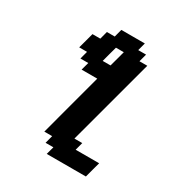

<svg xmlns="http://www.w3.org/2000/svg" viewBox="-223 -1038 1258 1327"><g transform="rotate(30 406.0 -375.0)"><path d="M341.3 125H653.8Q659.2 104 670.4 62.5Q681.6 21 687.5 0H500L516.6 -62.5H454.1L638.7 -750H576.2L592.8 -812.5H530.3L546.9 -875H359.4L342.8 -812.5H280.3L263.7 -750H201.2Q195.8 -729.5 184.6 -687.7Q173.3 -646 167.5 -625H230L213.4 -562.5H275.9L258.8 -500H383.8Q361.3 -417 316.7 -250Q272 -83 250 0H312.5L295.9 62.5H358.4ZM417.5 -625H355Q360.4 -646 371.6 -687.7Q382.8 -729.5 388.7 -750H451.2Q445.8 -729.5 434.6 -687.7Q423.3 -646 417.5 -625Z"/></g></svg>

Font: Faithful 32x
Style: SemiboldOblique
Weight: 400
Foundry: Faithful Resource Pack
Version: Version 1.0; January 27, 2023